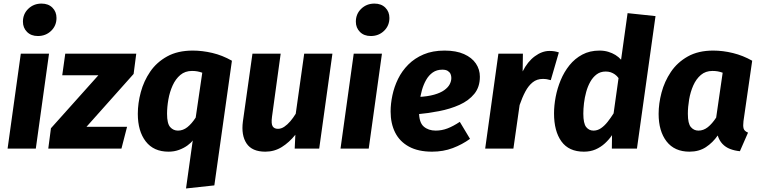

<svg xmlns="http://www.w3.org/2000/svg" viewBox="-20 -832 4255 1075"><path d="M96.5 -531.6H254.5L180.5 0H22.5ZM192.1 -630.3Q154.1 -630.3 131.3 -653.3Q108.4 -676.3 108.4 -710.7Q108.4 -754 138.5 -782.9Q168.6 -811.9 212.6 -811.9Q250.6 -811.9 273.4 -789.2Q296.3 -766.5 296.3 -731.5Q296.3 -688.1 266.2 -659.2Q236.1 -630.3 192.1 -630.3Z M345.4 -531.6H742.9L728.1 -418L464.1 -121.9H691.4L660 0H250.3L265.2 -113.9L530.8 -410.6H328.5Z M1059.3 -548.8Q1112.2 -548.8 1168.4 -535.7Q1224.6 -522.6 1278.5 -492L1180.1 206L1021.5 223.2L1059.2 -45.8Q1049.7 -32.3 1029.8 -17.7Q1009.9 -3.1 982.9 7Q955.8 17.2 923.5 17.2Q840.3 17.2 796 -40.2Q751.6 -97.7 751.6 -194.6Q751.6 -253.8 768.3 -315.9Q784.9 -378 821 -430.9Q857.1 -483.7 916.1 -516.2Q975.1 -548.8 1059.3 -548.8ZM1054.8 -434.8Q1016.5 -434.8 989.8 -412.4Q963.1 -389.9 946.6 -353.5Q930.1 -317 922.7 -275Q915.3 -233 915.3 -194.9Q915.3 -139.9 933 -120.3Q950.6 -100.7 976.4 -100.7Q1004.7 -100.7 1029 -119.9Q1053.2 -139.1 1075.7 -173.6L1112.5 -424.9Q1097.7 -430 1084.7 -432.4Q1071.7 -434.8 1054.8 -434.8Z M1465.6 17.2Q1391 17.2 1360.4 -28.9Q1329.9 -75 1339.9 -151.3L1393.5 -531.6H1551.5L1502.8 -177.5Q1497.7 -138.4 1506.7 -124.6Q1515.6 -110.7 1536.3 -110.7Q1554.3 -110.7 1571.8 -122.4Q1589.2 -134.1 1605.5 -153.1Q1621.7 -172.2 1635.8 -195.1L1683.2 -531.6H1841.2L1767.2 0H1630L1633.7 -77.5Q1599.3 -34.6 1557.7 -8.7Q1516 17.2 1465.6 17.2Z M1960.5 -531.6H2118.5L2044.5 0H1886.5ZM2056.1 -630.3Q2018.1 -630.3 1995.3 -653.3Q1972.4 -676.3 1972.4 -710.7Q1972.4 -754 2002.5 -782.9Q2032.6 -811.9 2076.6 -811.9Q2114.6 -811.9 2137.4 -789.2Q2160.3 -766.5 2160.3 -731.5Q2160.3 -688.1 2130.2 -659.2Q2100.1 -630.3 2056.1 -630.3Z M2469.2 -548.8Q2534.3 -548.8 2578.1 -529.1Q2622 -509.5 2644.4 -476.4Q2666.8 -443.3 2666.8 -402.4Q2666.8 -344.7 2635.7 -306.6Q2604.6 -268.4 2552.8 -245.1Q2501 -221.8 2437.8 -209.6Q2374.6 -197.4 2310.8 -191.7L2323 -289.1Q2375.5 -291.8 2411 -302Q2446.4 -312.1 2467.5 -327.3Q2488.6 -342.5 2497.8 -360.1Q2507 -377.8 2507 -395.5Q2507 -407.2 2502.7 -417.5Q2498.3 -427.7 2487.3 -434.8Q2476.4 -441.9 2456.5 -441.9Q2425.3 -441.9 2402.9 -426.2Q2380.6 -410.5 2365.8 -384.3Q2351 -358.1 2342.2 -326.7Q2333.5 -295.2 2329.8 -263.6Q2326.1 -232 2326.1 -205.9Q2326.1 -146.2 2352.4 -123.5Q2378.7 -100.8 2419.3 -100.8Q2453.7 -100.8 2485.7 -113.1Q2517.8 -125.4 2554.4 -149.8L2611.6 -54.6Q2568 -23 2515 -2.9Q2462 17.2 2399.2 17.2Q2321.5 17.2 2269.7 -11.1Q2217.9 -39.3 2192.4 -90Q2167 -140.6 2167 -207.9Q2167 -250.9 2177 -298.2Q2186.9 -345.5 2208.7 -390.2Q2230.5 -434.8 2266.1 -470.5Q2301.6 -506.1 2351.8 -527.4Q2402 -548.8 2469.2 -548.8Z M3056 -546.8Q3072 -546.8 3084.2 -544.8Q3096.4 -542.8 3109 -538.5L3063.8 -383.2Q3051.5 -386.8 3041.4 -388.5Q3031.2 -390.1 3018.9 -390.1Q2986.2 -390.1 2962.4 -371.1Q2938.7 -352.1 2921.2 -319.1Q2903.8 -286.2 2889.3 -243.9L2854.5 0H2696.5L2770.5 -531.6H2907.7L2906.3 -432Q2933.7 -486.9 2974.3 -516.8Q3015 -546.8 3056 -546.8Z M3457.4 -497.7 3493.8 -758.4 3650.2 -741.9 3546.2 0H3405.7L3406.7 -75.3Q3390 -50.5 3366.8 -29.3Q3343.6 -8.1 3314.6 4.6Q3285.6 17.2 3249 17.2Q3165 17.2 3123.5 -40.1Q3082 -97.4 3082 -197Q3082 -240.6 3091.1 -289.1Q3100.3 -337.5 3119.4 -383.5Q3138.5 -429.5 3168.5 -466.8Q3198.5 -504.1 3240.3 -526.4Q3282.1 -548.8 3336.7 -548.8Q3363.2 -548.8 3385.6 -542Q3408 -535.3 3426 -524.1Q3444.1 -512.8 3457.4 -497.7ZM3371.3 -431.5Q3341.8 -431.5 3320.6 -415.6Q3299.4 -399.7 3285 -374Q3270.5 -348.2 3262 -316.9Q3253.4 -285.6 3249.7 -254.1Q3246 -222.7 3246 -195.9Q3246 -140.6 3262 -120.6Q3278 -100.7 3302.8 -100.7Q3325.3 -100.7 3344.8 -114.1Q3364.3 -127.4 3382 -149.7Q3399.6 -172 3415.5 -197.3L3443.2 -394.8Q3434.1 -407.4 3423 -415.2Q3411.9 -423 3399.5 -427.3Q3387.2 -431.5 3371.3 -431.5Z M3973.3 -548.8Q4027.6 -548.8 4083.8 -535Q4140 -521.2 4191.5 -492L4142.7 -153.8Q4139.4 -127.8 4143.3 -112.9Q4147.1 -98.1 4168.2 -89.4L4122.7 14.6Q4093.5 11.9 4067.9 2.1Q4042.4 -7.7 4024.7 -26.6Q4007 -45.4 3998.5 -73.4Q3970.7 -33.4 3932.2 -8.1Q3893.7 17.2 3840.2 17.2Q3756.6 17.2 3712.1 -40.2Q3667.6 -97.7 3667.6 -194.6Q3667.6 -251.8 3683.9 -313.6Q3700.2 -375.4 3736 -428.9Q3771.8 -482.4 3830.5 -515.6Q3889.2 -548.8 3973.3 -548.8ZM3968.8 -434.8Q3930.6 -434.8 3904.2 -412.4Q3877.8 -389.9 3861.6 -353.5Q3845.5 -317 3838.4 -275Q3831.3 -233 3831.3 -194.9Q3831.3 -139.9 3848.3 -120.3Q3865.3 -100.7 3890.4 -100.7Q3918.8 -100.7 3943 -119.9Q3967.2 -139.1 3989.8 -173.6L4026.2 -424.9Q4011.7 -430 3998.7 -432.4Q3985.7 -434.8 3968.8 -434.8Z"/></svg>

Font: Fira Sans Variable
Style: Italic
Weight: 397
Italic angle: -8°
Designer: Carrois Corporate & Edenspiekermann AG
Foundry: Carrois Corporate GbR & Edenspiekermann AG
Version: Version 4.202